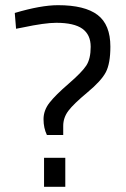

<svg xmlns="http://www.w3.org/2000/svg" viewBox="-20 -722 487 741"><path d="M406 -542Q406 -477 388.5 -443.5Q371 -410 317.5 -365.5Q264 -321 244 -294.5Q224 -268 224 -236V-201H161Q148 -228 148 -262Q148 -296 171 -325.5Q194 -355 245 -399Q296 -443 313 -469Q330 -495 330 -541.5Q330 -588 298 -611Q266 -634 197 -634Q153 -634 68 -616L42 -611L37 -672Q138 -702 204 -702Q307 -702 356.5 -664.5Q406 -627 406 -542ZM150 -1V-113H232V-1Z"/></svg>

Font: Titillium Web
Style: Regular
Weight: 400
Version: Version 1.002;PS 57.000;hotconv 1.0.70;makeotf.lib2.5.55311